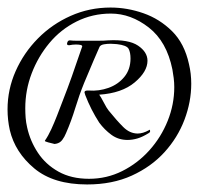

<svg xmlns="http://www.w3.org/2000/svg" viewBox="-30 -485 527 509"><path d="M201 4Q112 4 61 -38.5Q10 -81 -4 -140Q-10 -167 -10 -195Q-10 -248 11.5 -296.5Q33 -345 70.5 -383Q108 -421 157.5 -443Q207 -465 263 -465Q307 -465 350 -450Q393 -435 426 -402.5Q459 -370 471 -315Q477 -290 477 -263Q477 -215 459 -167.5Q441 -120 406 -81.5Q371 -43 319.5 -19.5Q268 4 201 4ZM206 -11Q253 -11 294 -31.5Q335 -52 366 -86.5Q397 -121 414.5 -164.5Q432 -208 432 -254Q432 -266 430.5 -278Q429 -290 427 -301Q412 -375 364.5 -412Q317 -449 264 -449Q215 -449 173 -428Q131 -407 101 -371Q71 -335 54 -290.5Q37 -246 37 -198Q37 -185 38 -172.5Q39 -160 42 -147Q50 -111 70.5 -80Q91 -49 125 -30Q159 -11 206 -11ZM112 -104Q108 -105 98 -107.5Q88 -110 89 -112Q98 -125 106 -142.5Q114 -160 121 -178Q129 -198 136 -217Q143 -236 149 -251Q161 -283 171 -313Q181 -343 188 -362Q188 -365 183 -366Q178 -367 171 -367Q163 -367 153 -365Q145 -365 149 -374Q151 -378 155 -378Q163 -377 173.5 -377Q184 -377 197 -377Q214 -377 230 -377Q246 -377 256 -378Q311 -381 336 -364Q361 -347 361 -324Q361 -295 327 -266.5Q293 -238 233 -234Q237 -229 245 -213.5Q253 -198 258 -192Q279 -166 296.5 -148.5Q314 -131 335 -131Q349 -131 365 -140L366 -141Q368 -141 368 -137.5Q368 -134 364 -132Q348 -122 334.5 -118Q321 -114 308 -114Q284 -114 265.5 -127.5Q247 -141 233 -160Q211 -194 196 -233Q194 -239 194 -240Q194 -246 206 -245Q232 -243 257.5 -252Q283 -261 299.5 -281Q316 -301 316 -330Q316 -346 311 -355.5Q306 -365 280 -368Q277 -368 272.5 -368.5Q268 -369 263 -369Q254 -369 245.5 -367.5Q237 -366 234 -361Q230 -352 218.5 -325.5Q207 -299 193 -265Q180 -233 169.5 -198.5Q159 -164 145 -132Q141 -122 135 -114Q129 -106 119 -104Q117 -104 115.5 -103.5Q114 -103 112 -104Z"/></svg>

Font: Gwendolyn
Style: Bold
Weight: 700
Designer: Robert E. Leuschke
Foundry: Robert E. Leuschke
Version: Version 1.010; ttfautohint (v1.8.3)